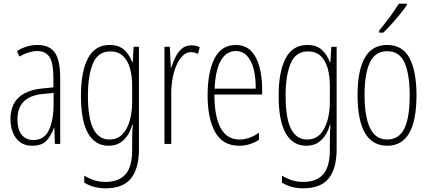

<svg xmlns="http://www.w3.org/2000/svg" viewBox="-20 -784 2335 1046"><path d="M184 -539Q250 -539 279 -497Q308 -455 308 -359V0H279L276 -89H274Q262 -51 236 -20.5Q210 10 156 10Q114 10 88 -10.5Q62 -31 49.5 -63.5Q37 -96 37 -133Q37 -212 82 -253Q127 -294 210 -302L271 -308V-356Q271 -440 250 -473Q229 -506 182 -506Q163 -506 138.5 -499Q114 -492 86 -476L72 -506Q126 -539 184 -539ZM212 -272Q75 -258 75 -134Q75 -79 98 -50Q121 -21 162 -21Q221 -21 246.5 -75.5Q272 -130 272 -218V-278Z M577 -539Q629 -539 658 -511Q687 -483 700 -445H703L708 -529H737V29Q737 134 693.5 188Q650 242 555 242Q490 242 439 211V173Q468 190 495 198.5Q522 207 555 207Q627 207 663.5 166Q700 125 700 33V-8Q700 -30 700.5 -52Q701 -74 703 -104H700Q687 -54 654.5 -22Q622 10 571 10Q499 10 460 -57Q421 -124 421 -263Q421 -393 459 -466Q497 -539 577 -539ZM581 -504Q514 -504 486.5 -438.5Q459 -373 459 -263Q459 -140 488.5 -82Q518 -24 576 -24Q621 -24 648 -53.5Q675 -83 687.5 -129.5Q700 -176 700 -226V-317Q700 -370 688 -412.5Q676 -455 649.5 -479.5Q623 -504 581 -504Z M1022 -537Q1032 -537 1044.5 -535Q1057 -533 1068 -527L1059 -491Q1052 -494 1042 -497Q1032 -500 1021 -500Q995 -500 975 -480Q955 -460 941 -427.5Q927 -395 920 -355.5Q913 -316 913 -278V0H876V-529H905L911 -416H913Q922 -444 935.5 -472Q949 -500 970 -518.5Q991 -537 1022 -537Z M1264 -539Q1317 -539 1348.5 -505.5Q1380 -472 1394 -418Q1408 -364 1408 -303V-269H1148Q1148 -149 1182 -86.5Q1216 -24 1285 -24Q1338 -24 1391 -61V-22Q1369 -8 1341.5 1Q1314 10 1283 10Q1193 10 1152 -64.5Q1111 -139 1111 -264Q1111 -391 1148.5 -465Q1186 -539 1264 -539ZM1264 -506Q1214 -506 1184 -455.5Q1154 -405 1149 -301H1373Q1374 -357 1363 -403.5Q1352 -450 1327.5 -478Q1303 -506 1264 -506Z M1654 -539Q1706 -539 1735 -511Q1764 -483 1777 -445H1780L1785 -529H1814V29Q1814 134 1770.5 188Q1727 242 1632 242Q1567 242 1516 211V173Q1545 190 1572 198.5Q1599 207 1632 207Q1704 207 1740.5 166Q1777 125 1777 33V-8Q1777 -30 1777.5 -52Q1778 -74 1780 -104H1777Q1764 -54 1731.5 -22Q1699 10 1648 10Q1576 10 1537 -57Q1498 -124 1498 -263Q1498 -393 1536 -466Q1574 -539 1654 -539ZM1658 -504Q1591 -504 1563.5 -438.5Q1536 -373 1536 -263Q1536 -140 1565.5 -82Q1595 -24 1653 -24Q1698 -24 1725 -53.5Q1752 -83 1764.5 -129.5Q1777 -176 1777 -226V-317Q1777 -370 1765 -412.5Q1753 -455 1726.5 -479.5Q1700 -504 1658 -504Z M2249 -265Q2249 10 2090 10Q1928 10 1928 -267Q1928 -400 1967.5 -469.5Q2007 -539 2089 -539Q2174 -539 2211.5 -466.5Q2249 -394 2249 -265ZM1966 -267Q1966 -148 1996 -86Q2026 -24 2090 -24Q2153 -24 2182.5 -83Q2212 -142 2212 -266Q2212 -378 2184.5 -441.5Q2157 -505 2089 -505Q2024 -505 1995 -443.5Q1966 -382 1966 -267ZM2196 -756Q2180 -732 2157.5 -704.5Q2135 -677 2111 -650.5Q2087 -624 2068 -606H2046V-618Q2079 -658 2104 -692Q2129 -726 2153 -764H2196Z"/></svg>

Font: Noto Sans Arabic UI XCn XLt
Style: Regular
Weight: 200
Width: 2
Designer: Monotype Design Team, Nadine Chahine and Nizar Qandah
Foundry: Monotype Imaging Inc.
Version: Version 2.010; ttfautohint (v1.8.4.7-5d5b)